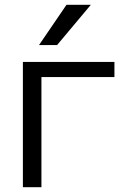

<svg xmlns="http://www.w3.org/2000/svg" viewBox="-20 -777 535 797"><path d="M217 -590H142L256 -757H357ZM152 0H75V-520H455V-457H152Z"/></svg>

Font: Mplus 1p
Style: Regular
Weight: 400
Version: Version 1.061